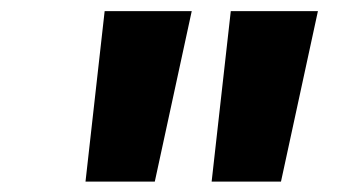

<svg xmlns="http://www.w3.org/2000/svg" viewBox="-20 -748 626 353"><path d="M137.2 -414.1 172.4 -727.5H332.5L264.6 -414.1ZM369.1 -414.1 404.3 -727.5H564.5L496.6 -414.1Z"/></svg>

Font: Inter ExtraBold
Style: Italic
Weight: 800
Italic angle: -9.3988°
Designer: Rasmus Andersson
Foundry: rsms
Version: Version 4.001;git-66647c0bb